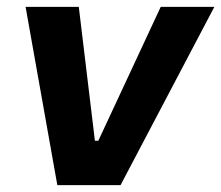

<svg xmlns="http://www.w3.org/2000/svg" viewBox="-20 -540 645 560"><path d="M54.6 -520H209.8L256.8 -129.6H266.8L448.8 -520H605.2L331.6 0H147.2Z"/></svg>

Font: Fixel Italic Variable Display Thin
Style: Italic
Weight: 100
Italic angle: -10°
Designer: AlfaBravo + MacPaw
Foundry: Kyrylo Tkachov, Marchela Mozhyna, Serhii Makarenko, Maria Weinstein, Zakhar Kryvoshyya
Version: Version 1.210;Glyphs 3.2 (3217)